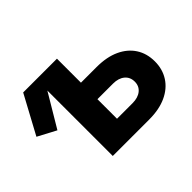

<svg xmlns="http://www.w3.org/2000/svg" viewBox="-112 -748 956 956"><g transform="rotate(-45 366.5 -269.5)"><path d="M109.9 -285.2 13.2 -336.4 122.6 -539.1H261.2ZM309.6 -370.1H470.7Q541.5 -370.1 591.8 -346.9Q642.1 -323.7 668.9 -282.2Q695.8 -240.7 695.8 -184.6Q695.8 -129.9 668.9 -88.1Q642.1 -46.4 591.8 -23.2Q541.5 0 470.7 0H214.4V-539.1H360.4V-116.2H469.7Q508.3 -116.2 531 -134.5Q553.7 -152.8 553.7 -184.1Q553.7 -216.3 531 -235.1Q508.3 -253.9 469.7 -253.9H309.6Z"/></g></svg>

Font: Inter 18pt
Style: Bold
Weight: 700
Designer: Rasmus Andersson
Foundry: rsms
Version: Version 4.001;git-66647c0bb